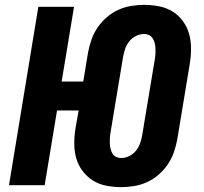

<svg xmlns="http://www.w3.org/2000/svg" viewBox="-20 -763 840 791"><path d="M479 8Q448 8 417.5 2Q387 -4 362.5 -19.5Q338 -35 320 -59Q302 -83 294 -111.5Q286 -140 286 -171.5Q286 -203 291 -234L304 -308H215L164 0H17L138 -735H285L234 -427H323L343 -548Q348 -574 357 -600Q366 -626 382 -649.5Q398 -673 420 -692Q442 -711 467.5 -722.5Q493 -734 520 -738.5Q547 -743 574 -743Q605 -743 635.5 -737Q666 -731 691 -715.5Q716 -700 733.5 -676Q751 -652 759 -623.5Q767 -595 767 -563.5Q767 -532 762 -501L710 -187Q705 -161 696 -135Q687 -109 671 -85.5Q655 -62 633 -43Q611 -24 585.5 -12.5Q560 -1 532.5 3.5Q505 8 479 8ZM479 -112Q496 -112 512.5 -120Q529 -128 540.5 -142.5Q552 -157 557.5 -173.5Q563 -190 566 -207L618 -520Q620 -531 620.5 -542.5Q621 -554 620.5 -564.5Q620 -575 617.5 -585.5Q615 -596 609 -605Q603 -614 594 -618.5Q585 -623 574 -623Q557 -623 540.5 -615Q524 -607 512.5 -592.5Q501 -578 495.5 -561.5Q490 -545 487 -528L435 -215Q433 -204 432.5 -192.5Q432 -181 432.5 -170.5Q433 -160 435.5 -149.5Q438 -139 443.5 -130Q449 -121 458.5 -116.5Q468 -112 479 -112Z"/></svg>

Font: Iosevka Aile Heavy
Style: Italic
Weight: 900
Italic angle: -9°
Designer: Belleve Invis
Foundry: Belleve Invis
Version: Version 31.1.0; ttfautohint (v1.8.4)